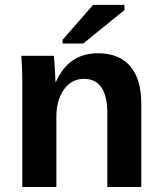

<svg xmlns="http://www.w3.org/2000/svg" viewBox="-20 -753 651 773"><path d="M412.1 0V-296.4Q412.1 -435.5 317.9 -435.5Q268.1 -435.5 237.5 -392.8Q207 -350.1 207 -283.2V0H69.8V-410.2Q69.8 -452.6 68.6 -479.7Q67.4 -506.8 65.9 -528.3H196.8Q198.2 -519 200.7 -478.8Q203.1 -438.5 203.1 -423.3H205.1Q232.9 -483.9 274.9 -511.2Q316.9 -538.6 375 -538.6Q459 -538.6 503.9 -486.8Q548.8 -435.1 548.8 -335.4V0ZM231.9 -577.6V-592.8L355 -733.4H481V-712.4L314.9 -577.6Z"/></svg>

Font: Liberation Sans
Style: Bold
Weight: 700
Designer: Steve Matteson
Foundry: Ascender Corporation
Version: Version 2.1.5